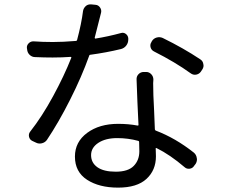

<svg xmlns="http://www.w3.org/2000/svg" viewBox="-20 -816 1040 882"><path d="M899.4 -543.9Q912.1 -536.1 914.1 -521.5Q915 -518.6 915 -514.6Q915 -504.9 908.2 -495.1L902.3 -486.3Q894.5 -475.6 880.9 -473.1Q867.2 -470.7 855.5 -479.5Q785.2 -530.3 688.5 -579.1Q675.8 -585 671.9 -598.1Q668 -611.3 675.8 -623L677.7 -627Q685.5 -639.6 699.7 -643.6Q713.9 -647.5 727.5 -641.6Q823.2 -594.7 899.4 -543.9ZM535.2 -664.1Q547.9 -668 558.1 -660.2Q568.4 -652.3 569.3 -639.6V-634.8Q569.3 -619.1 560.1 -606.9Q550.8 -594.7 536.1 -590.8Q467.8 -574.2 395.5 -564.5Q390.6 -564.5 389.6 -559.6Q355.5 -463.9 302.2 -358.4Q249 -252.9 195.3 -172.9Q186.5 -161.1 171.9 -157.7Q157.2 -154.3 144.5 -161.1L127.9 -168.9Q116.2 -174.8 113.3 -188Q110.4 -201.2 119.1 -211.9Q172.9 -280.3 223.6 -373.5Q274.4 -466.8 307.6 -550.8Q308.6 -554.7 304.7 -554.7Q263.7 -551.8 221.7 -551.8Q181.6 -551.8 141.6 -553.7Q127 -553.7 116.2 -564Q105.5 -574.2 104.5 -589.8L103.5 -595.7Q102.5 -608.4 112.3 -617.7Q122.1 -627 135.7 -626Q174.8 -623 222.7 -623Q268.6 -623 328.1 -627.9Q333 -627.9 334 -631.8Q354.5 -709 361.3 -764.6Q363.3 -778.3 374 -788.1Q382.8 -795.9 395.5 -795.9Q396.5 -795.9 398.4 -795.9L418.9 -793.9Q431.6 -793 439.5 -781.7Q447.3 -770.5 444.3 -757.8Q420.9 -663.1 415 -642.6Q415 -640.6 416 -639.6Q417 -638.7 418 -638.7Q477.5 -648.4 535.2 -664.1ZM620.1 -121.1Q620.1 -147.5 619.1 -164.1Q619.1 -168 615.2 -168.9Q568.4 -181.6 518.6 -181.6Q464.8 -181.6 431.6 -159.7Q398.4 -137.7 398.4 -103.5Q398.4 -68.4 427.2 -47.9Q456.1 -27.3 511.7 -27.3Q568.4 -27.3 594.2 -53.7Q620.1 -80.1 620.1 -121.1ZM607.4 -450.2Q606.4 -464.8 616.2 -475.1Q626 -485.4 640.6 -485.4H651.4Q665 -485.4 674.8 -475.1Q684.6 -464.8 684.6 -450.2Q683.6 -443.4 683.6 -433.6Q683.6 -412.1 684.6 -377.9Q685.5 -361.3 688 -306.6Q690.4 -252 691.4 -221.7Q692.4 -216.8 696.3 -215.8Q786.1 -181.6 870.1 -115.2Q881.8 -105.5 883.8 -90.8Q884.8 -87.9 884.8 -85Q884.8 -73.2 878.9 -63.5L872.1 -54.7Q865.2 -43 851.6 -41Q837.9 -39.1 828.1 -47.9Q760.7 -105.5 699.2 -135.7Q695.3 -137.7 695.3 -133.8Q696.3 -120.1 696.3 -97.7Q696.3 -34.2 652.8 5.9Q609.4 45.9 522.5 45.9Q435.5 45.9 379.9 9.8Q324.2 -26.4 324.2 -96.7Q324.2 -164.1 380.4 -205.6Q436.5 -247.1 522.5 -247.1Q570.3 -247.1 611.3 -239.3Q616.2 -238.3 616.2 -242.2Q614.3 -275.4 611.3 -346.7Q608.4 -418 607.4 -450.2Z"/></svg>

Font: Gen Jyuu GothicL Regular
Style: Regular
Weight: 400
Designer: [Source Han Sans]
Ryoko NISHIZUKA  (kana & ideographs); Paul D. Hunt (Latin, Greek & Cyrillic); Wenlong ZHANG  (bopomofo
Version: Version 1.002.20150607